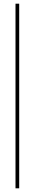

<svg xmlns="http://www.w3.org/2000/svg" viewBox="-20 -810 187 1040"><path d="M84 -790V210H64V-790Z"/></svg>

Font: Georama SemiCondensed Thin
Style: Regular
Weight: 100
Width: 4
Designer: Jean-Baptiste Levee
Foundry: Production Type
Version: Version 1.000